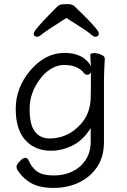

<svg xmlns="http://www.w3.org/2000/svg" viewBox="-20 -745 620 940"><path d="M425 -390Q417 -379 407.5 -379Q398 -379 393 -385Q362 -427 294 -427Q262 -427 230.5 -408.5Q199 -390 176 -358Q125 -291 125 -212Q125 -133 151.5 -100Q178 -67 222 -67Q313 -67 376 -138Q421 -188 424 -263Q425 -290 425 -324ZM493 -457Q489 -381 489 -358V-50Q489 23 455 73Q421 123 365.5 149Q310 175 242 175Q174 175 132.5 151.5Q91 128 64 85Q61 80 61 70.5Q61 61 76.5 44.5Q92 28 103.5 28Q115 28 119 38Q137 79 164.5 96.5Q192 114 243.5 114Q295 114 335.5 94Q376 74 400 37Q424 0 424 -51V-118Q387 -58 335 -32.5Q283 -7 230 -7Q151 -7 104 -59Q57 -111 57 -213Q57 -315 128 -400Q202 -486 295 -486Q388 -486 425 -422L422 -475Q422 -485 439.5 -485Q457 -485 475 -477.5Q493 -470 493 -458ZM305 -657Q204 -593 187.5 -579Q171 -565 163 -565Q145 -565 145 -580.5Q145 -596 226 -678Q246 -699 257.5 -710Q269 -721 279.5 -723Q290 -725 312 -725Q334 -725 346 -713Q358 -701 378 -682Q464 -598 464 -581.5Q464 -565 446 -565Q438 -565 420.5 -580.5Q403 -596 305 -657Z"/></svg>

Font: Fusion Kai T
Style: Regular
Weight: 400
Designer: Fontworks Inc.
Version: Version 24.134;May 13, 2024